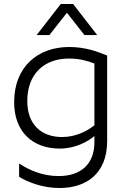

<svg xmlns="http://www.w3.org/2000/svg" viewBox="-20 -776 636 964"><path d="M285 -756 164 -600H228L316 -712L404 -600H468L347 -756ZM518 -68V-497C470 -517 409 -540 327 -540C172 -540 51 -443 51 -263C51 -114 144 -30 280 -30C357 -30 420 -64 454 -93V-62C454 50 384 108 274 108C190 108 124 76 76 45V112C120 138 192 168 279 168C412 168 518 97 518 -68ZM117 -269C117 -405 202 -482 326 -482C381 -482 420 -470 454 -457V-147C420 -120 363 -88 292 -88C187 -88 117 -151 117 -269Z"/></svg>

Font: Roundo
Style: Regular
Weight: 400
Designer: Shiva Nallaperumal
Foundry: Indian Type Foundry
Version: Version 2.000